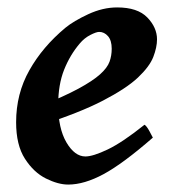

<svg xmlns="http://www.w3.org/2000/svg" viewBox="-20 -477 462 517"><path d="M402.8 -371.1Q402.8 -349.6 392.8 -323.7Q382.8 -297.9 351.6 -268.3Q320.3 -238.8 257.3 -206.1Q194.3 -173.3 87.9 -139.2L84.5 -189.9Q151.4 -216.8 190.7 -238Q230 -259.3 249.5 -276.9Q269 -294.4 274.9 -310.8Q280.8 -327.1 280.8 -345.7Q280.8 -368.2 270.8 -379.6Q260.7 -391.1 247.1 -391.1Q239.3 -391.1 223.1 -382.8Q207 -374.5 194.8 -359.9Q168.5 -329.1 152.6 -289.1Q136.7 -249 136.7 -195.3Q136.7 -131.3 158.9 -93.5Q181.2 -55.7 210 -55.7Q230.5 -55.7 270.3 -74.7Q310.1 -93.8 369.1 -141.1Q374.5 -138.2 382.3 -124Q390.1 -109.9 391.6 -106.4Q311.5 -36.6 259.3 -8.3Q207 20 163.6 20Q136.7 20 103.8 3.7Q70.8 -12.7 47.1 -49.6Q23.4 -86.4 23.4 -147.9Q23.4 -224.6 59.1 -287.8Q94.7 -351.1 156.2 -402.3Q178.2 -420.4 217.5 -438.7Q256.8 -457 295.4 -457Q350.6 -457 376.7 -429.9Q402.8 -402.8 402.8 -371.1Z"/></svg>

Font: Gentium Plus
Style: Bold Italic
Weight: 700
Italic angle: -8°
Designer: Victor Gaultney, Annie Olsen, Iska Routamaa, Becca Hirsbrunner
Foundry: SIL International
Version: Version 6.101